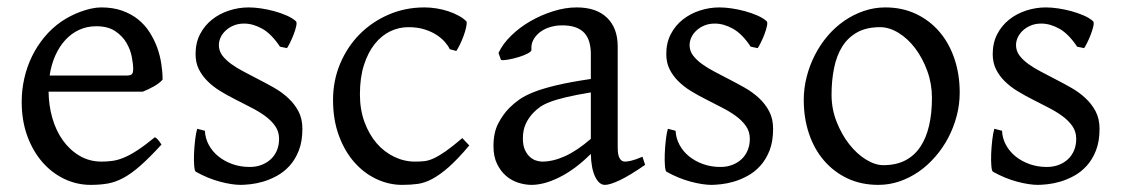

<svg xmlns="http://www.w3.org/2000/svg" viewBox="-20 -489 3060 523"><path d="M242.2 -417.5Q216.8 -417.5 195.6 -407.7Q174.3 -397.9 158 -380.1Q141.6 -362.3 130.6 -337.6Q119.6 -313 115.2 -283.2H324.2Q335.4 -283.2 339.1 -286.9Q342.8 -290.5 342.8 -300.8Q342.8 -314 339.1 -333.7Q335.4 -353.5 324.5 -372.3Q313.5 -391.1 293.7 -404.3Q273.9 -417.5 242.2 -417.5ZM422.9 -272Q414.1 -262.2 399.4 -253.9Q384.8 -245.6 369.1 -239.3H112.3Q112.8 -201.2 122.8 -166.7Q132.8 -132.3 151.6 -106.2Q170.4 -80.1 197 -64.5Q223.6 -48.8 256.8 -48.8Q272 -48.8 286.4 -50.8Q300.8 -52.7 317.4 -59.6Q334 -66.4 354.2 -79.6Q374.5 -92.8 401.9 -115.2Q408.2 -111.8 412.8 -105.5Q417.5 -99.1 419.9 -95.2Q387.2 -59.6 362.5 -37.8Q337.9 -16.1 316.2 -4.4Q294.4 7.3 273.2 11Q252 14.6 227.1 14.6Q189.5 14.6 155.5 -1.5Q121.6 -17.6 95.7 -47.1Q69.8 -76.7 54.4 -118.4Q39.1 -160.2 39.1 -211.9Q39.1 -244.6 46.4 -276.4Q53.7 -308.1 67.6 -336.4Q81.5 -364.7 101.6 -388.7Q121.6 -412.6 147 -430.2Q157.7 -437.5 171.1 -444.6Q184.6 -451.7 199.2 -457Q213.9 -462.4 228.3 -465.6Q242.7 -468.8 255.9 -468.8Q287.6 -468.8 312.5 -460Q337.4 -451.2 356 -436.3Q374.5 -421.4 387.2 -401.6Q399.9 -381.8 408 -359.9Q416 -337.9 419.4 -315.2Q422.9 -292.5 422.9 -272Z M803.7 -138.2Q803.7 -103.5 793.9 -78.9Q784.2 -54.2 768.6 -37.1Q752.9 -20 733.9 -9.8Q714.8 0.5 696.3 5.9Q677.7 11.2 661.4 12.9Q645 14.6 635.7 14.6Q612.3 14.6 579.3 5.9Q546.4 -2.9 513.7 -21Q510.3 -22.5 509 -36.9Q507.8 -51.3 508.5 -70.1Q509.3 -88.9 511.5 -107.9Q513.7 -127 517.1 -138.2L538.1 -132.8Q539.1 -112.3 548.8 -94.2Q558.6 -76.2 575 -63Q591.3 -49.8 613 -42Q634.8 -34.2 660.2 -34.2Q677.7 -34.2 692.4 -39.8Q707 -45.4 717.8 -55.4Q728.5 -65.4 734.4 -79.6Q740.2 -93.8 740.2 -110.8Q740.2 -130.4 729.7 -145.5Q719.2 -160.6 702.1 -173.1Q685.1 -185.5 663.3 -196.5Q641.6 -207.5 619.1 -219.2Q598.6 -229.5 579.6 -241.2Q560.5 -252.9 545.7 -267.6Q530.8 -282.2 521.7 -300.3Q512.7 -318.4 512.7 -341.8Q512.7 -372.1 524.9 -395.8Q537.1 -419.4 557.4 -435.5Q577.6 -451.7 603.8 -460.2Q629.9 -468.8 657.7 -468.8Q672.9 -468.8 691.2 -466.1Q709.5 -463.4 727.3 -458.5Q745.1 -453.6 760.7 -446.8Q776.4 -439.9 786.1 -431.2Q789.1 -428.2 786.9 -418Q784.7 -407.7 780 -395.5Q775.4 -383.3 770 -372.6Q764.6 -361.8 761.7 -357.9L742.7 -361.8Q719.2 -397 694.1 -410.9Q668.9 -424.8 645 -424.8Q628.9 -424.8 616.2 -419.4Q603.5 -414.1 594.5 -405.5Q585.4 -397 580.8 -386.7Q576.2 -376.5 576.2 -366.2Q576.2 -350.6 585.4 -338.1Q594.7 -325.7 609.9 -314.7Q625 -303.7 644.3 -293.7Q663.6 -283.7 684.1 -272.9Q705.1 -262.2 726.6 -250Q748 -237.8 765.1 -221.9Q782.2 -206.1 793 -185.8Q803.7 -165.5 803.7 -138.2Z M1258.3 -92.8Q1226.6 -55.2 1202.4 -33.9Q1178.2 -12.7 1157.7 -1.7Q1137.2 9.3 1117.7 12Q1098.1 14.6 1075.2 14.6Q1039.6 14.6 1005.6 -1.2Q971.7 -17.1 945.3 -46.9Q918.9 -76.7 903.1 -119.6Q887.2 -162.6 887.2 -216.8Q887.2 -269.5 906.5 -315.4Q925.8 -361.3 959.2 -395.3Q992.7 -429.2 1038.1 -449Q1083.5 -468.8 1136.2 -468.8Q1152.3 -468.8 1169.2 -466.1Q1186 -463.4 1201.4 -458.3Q1216.8 -453.1 1229.7 -446Q1242.7 -439 1251 -430.2Q1252 -424.3 1249.5 -413.6Q1247.1 -402.8 1242.7 -390.9Q1238.3 -378.9 1232.9 -367.9Q1227.5 -356.9 1223.1 -350.1L1205.1 -355Q1201.2 -363.8 1192.4 -374Q1183.6 -384.3 1169.7 -393.6Q1155.8 -402.8 1136.5 -408.9Q1117.2 -415 1092.3 -415Q1066.4 -415 1042.7 -403.6Q1019 -392.1 1000.7 -369.1Q982.4 -346.2 971.4 -312Q960.4 -277.8 960.4 -231.9Q960.4 -190.4 972.9 -156.5Q985.4 -122.6 1006.1 -98.6Q1026.9 -74.7 1054 -61.8Q1081.1 -48.8 1110.4 -48.8Q1124 -48.8 1135.7 -50Q1147.5 -51.3 1161.4 -57.6Q1175.3 -64 1193.6 -76.7Q1211.9 -89.4 1239.3 -112.8Z M1457 -48.8Q1486.3 -48.8 1519.3 -63.7Q1552.2 -78.6 1589.4 -110.8V-237.3Q1548.3 -230.5 1521.7 -224.1Q1495.1 -217.8 1478 -211.2Q1460.9 -204.6 1450.7 -197.3Q1440.4 -189.9 1432.6 -181.6Q1419.9 -168.5 1412.1 -151.6Q1404.3 -134.8 1404.3 -111.8Q1404.3 -92.3 1410.2 -80.1Q1416 -67.9 1424.3 -60.8Q1432.6 -53.7 1441.7 -51.3Q1450.7 -48.8 1457 -48.8ZM1737.3 -40Q1695.8 -11.2 1668.7 1.7Q1641.6 14.6 1627.9 14.6Q1611.8 14.6 1601.1 -7.8Q1590.3 -30.3 1589.4 -69.8Q1567.4 -47.9 1545.4 -31.7Q1523.4 -15.6 1502.4 -5.4Q1481.4 4.9 1462.6 9.8Q1443.8 14.6 1428.2 14.6Q1410.6 14.6 1392.1 8.8Q1373.5 2.9 1358.6 -9.8Q1343.8 -22.5 1334 -42.5Q1324.2 -62.5 1324.2 -90.8Q1324.2 -127.9 1337.2 -152.8Q1350.1 -177.7 1368.2 -195.8Q1379.9 -207.5 1394.8 -218Q1409.7 -228.5 1434.3 -238.3Q1459 -248 1496.1 -256.8Q1533.2 -265.6 1589.4 -273.9V-342.8Q1589.4 -359.4 1585.4 -373.8Q1581.5 -388.2 1572.3 -398.7Q1563 -409.2 1547.1 -414.8Q1531.2 -420.4 1507.3 -419.9Q1491.7 -419.4 1476.6 -414.6Q1461.4 -409.7 1450.2 -400.9Q1439 -392.1 1432.6 -380.1Q1426.3 -368.2 1427.7 -353.5Q1428.2 -349.1 1417.7 -343.5Q1407.2 -337.9 1392.8 -333.5Q1378.4 -329.1 1364.5 -326.7Q1350.6 -324.2 1344.7 -325.7L1337.9 -344.7Q1349.1 -369.1 1372.1 -391.6Q1395 -414.1 1424.6 -431.2Q1454.1 -448.2 1487.1 -458.5Q1520 -468.8 1550.8 -468.8Q1604.5 -468.8 1633.5 -440.7Q1662.6 -412.6 1662.6 -362.3V-86.9Q1662.6 -66.4 1668 -57.6Q1673.3 -48.8 1682.1 -48.8Q1689 -48.8 1699.7 -51.3Q1710.4 -53.7 1730 -62Z M2085.9 -138.2Q2085.9 -103.5 2076.2 -78.9Q2066.4 -54.2 2050.8 -37.1Q2035.2 -20 2016.1 -9.8Q1997.1 0.5 1978.5 5.9Q1960 11.2 1943.6 12.9Q1927.2 14.6 1918 14.6Q1894.5 14.6 1861.6 5.9Q1828.6 -2.9 1795.9 -21Q1792.5 -22.5 1791.3 -36.9Q1790 -51.3 1790.8 -70.1Q1791.5 -88.9 1793.7 -107.9Q1795.9 -127 1799.3 -138.2L1820.3 -132.8Q1821.3 -112.3 1831.1 -94.2Q1840.8 -76.2 1857.2 -63Q1873.5 -49.8 1895.3 -42Q1917 -34.2 1942.4 -34.2Q1960 -34.2 1974.6 -39.8Q1989.3 -45.4 2000 -55.4Q2010.7 -65.4 2016.6 -79.6Q2022.5 -93.8 2022.5 -110.8Q2022.5 -130.4 2012 -145.5Q2001.5 -160.6 1984.4 -173.1Q1967.3 -185.5 1945.6 -196.5Q1923.8 -207.5 1901.4 -219.2Q1880.9 -229.5 1861.8 -241.2Q1842.8 -252.9 1827.9 -267.6Q1813 -282.2 1804 -300.3Q1794.9 -318.4 1794.9 -341.8Q1794.9 -372.1 1807.1 -395.8Q1819.3 -419.4 1839.6 -435.5Q1859.9 -451.7 1886 -460.2Q1912.1 -468.8 1939.9 -468.8Q1955.1 -468.8 1973.4 -466.1Q1991.7 -463.4 2009.5 -458.5Q2027.3 -453.6 2043 -446.8Q2058.6 -439.9 2068.4 -431.2Q2071.3 -428.2 2069.1 -418Q2066.9 -407.7 2062.3 -395.5Q2057.6 -383.3 2052.2 -372.6Q2046.9 -361.8 2043.9 -357.9L2024.9 -361.8Q2001.5 -397 1976.3 -410.9Q1951.2 -424.8 1927.2 -424.8Q1911.1 -424.8 1898.4 -419.4Q1885.7 -414.1 1876.7 -405.5Q1867.7 -397 1863 -386.7Q1858.4 -376.5 1858.4 -366.2Q1858.4 -350.6 1867.7 -338.1Q1877 -325.7 1892.1 -314.7Q1907.2 -303.7 1926.5 -293.7Q1945.8 -283.7 1966.3 -272.9Q1987.3 -262.2 2008.8 -250Q2030.3 -237.8 2047.4 -221.9Q2064.5 -206.1 2075.2 -185.8Q2085.9 -165.5 2085.9 -138.2Z M2518.6 -222.2Q2518.6 -260.7 2505.9 -295.7Q2493.2 -330.6 2473.1 -357.2Q2453.1 -383.8 2427.7 -399.4Q2402.3 -415 2377.4 -415Q2340.3 -415 2314.9 -400.9Q2289.6 -386.7 2274.2 -362.1Q2258.8 -337.4 2252 -303.7Q2245.1 -270 2245.1 -231Q2245.1 -192.4 2258.8 -157.5Q2272.5 -122.6 2293.2 -96.2Q2314 -69.8 2338.9 -54.4Q2363.8 -39.1 2386.2 -39.1Q2420.9 -39.1 2445.8 -52Q2470.7 -64.9 2486.8 -88.9Q2502.9 -112.8 2510.7 -146.5Q2518.6 -180.2 2518.6 -222.2ZM2594.2 -236.8Q2594.2 -204.1 2585.9 -172.9Q2577.6 -141.6 2563 -113.8Q2548.3 -85.9 2527.8 -62.3Q2507.3 -38.6 2482.7 -21.5Q2458 -4.4 2430.2 5.1Q2402.3 14.6 2372.6 14.6Q2326.2 14.6 2288.8 -2.9Q2251.5 -20.5 2224.9 -51.3Q2198.2 -82 2183.8 -124.5Q2169.4 -167 2169.4 -216.8Q2169.4 -249 2177.5 -280.3Q2185.5 -311.5 2200 -339.6Q2214.4 -367.7 2234.6 -391.4Q2254.9 -415 2279.5 -432.1Q2304.2 -449.2 2332.8 -459Q2361.3 -468.8 2391.6 -468.8Q2437.5 -468.8 2474.9 -451.2Q2512.2 -433.6 2538.8 -402.6Q2565.4 -371.6 2579.8 -329.1Q2594.2 -286.6 2594.2 -236.8Z M2975.1 -138.2Q2975.1 -103.5 2965.3 -78.9Q2955.6 -54.2 2939.9 -37.1Q2924.3 -20 2905.3 -9.8Q2886.2 0.5 2867.7 5.9Q2849.1 11.2 2832.8 12.9Q2816.4 14.6 2807.1 14.6Q2783.7 14.6 2750.7 5.9Q2717.8 -2.9 2685.1 -21Q2681.6 -22.5 2680.4 -36.9Q2679.2 -51.3 2679.9 -70.1Q2680.7 -88.9 2682.9 -107.9Q2685.1 -127 2688.5 -138.2L2709.5 -132.8Q2710.4 -112.3 2720.2 -94.2Q2730 -76.2 2746.3 -63Q2762.7 -49.8 2784.4 -42Q2806.2 -34.2 2831.5 -34.2Q2849.1 -34.2 2863.8 -39.8Q2878.4 -45.4 2889.2 -55.4Q2899.9 -65.4 2905.8 -79.6Q2911.6 -93.8 2911.6 -110.8Q2911.6 -130.4 2901.1 -145.5Q2890.6 -160.6 2873.5 -173.1Q2856.4 -185.5 2834.7 -196.5Q2813 -207.5 2790.5 -219.2Q2770 -229.5 2751 -241.2Q2731.9 -252.9 2717 -267.6Q2702.1 -282.2 2693.1 -300.3Q2684.1 -318.4 2684.1 -341.8Q2684.1 -372.1 2696.3 -395.8Q2708.5 -419.4 2728.8 -435.5Q2749 -451.7 2775.1 -460.2Q2801.3 -468.8 2829.1 -468.8Q2844.2 -468.8 2862.5 -466.1Q2880.9 -463.4 2898.7 -458.5Q2916.5 -453.6 2932.1 -446.8Q2947.8 -439.9 2957.5 -431.2Q2960.4 -428.2 2958.3 -418Q2956.1 -407.7 2951.4 -395.5Q2946.8 -383.3 2941.4 -372.6Q2936 -361.8 2933.1 -357.9L2914.1 -361.8Q2890.6 -397 2865.5 -410.9Q2840.3 -424.8 2816.4 -424.8Q2800.3 -424.8 2787.6 -419.4Q2774.9 -414.1 2765.9 -405.5Q2756.8 -397 2752.2 -386.7Q2747.6 -376.5 2747.6 -366.2Q2747.6 -350.6 2756.8 -338.1Q2766.1 -325.7 2781.2 -314.7Q2796.4 -303.7 2815.7 -293.7Q2835 -283.7 2855.5 -272.9Q2876.5 -262.2 2897.9 -250Q2919.4 -237.8 2936.5 -221.9Q2953.6 -206.1 2964.4 -185.8Q2975.1 -165.5 2975.1 -138.2Z"/></svg>

Font: Gentium Plus Viet
Style: Regular
Weight: 400
Designer: J. Victor Gaultney, Annie Olsen, Iska Routamaa, Becca Hirsbrunner
Foundry: SIL International
Version: Version 5.000